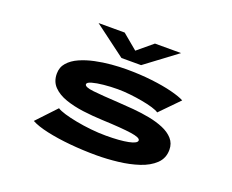

<svg xmlns="http://www.w3.org/2000/svg" viewBox="-115 -898 1331 1102"><g transform="rotate(20 550.0 -347.0)"><path d="M561 11Q478.5 11 399 3.5Q319.5 -4 255.8 -18Q192 -32 156.5 -51.5L267.5 -169.5Q282 -159.5 314.5 -149.8Q347 -140 390.2 -131.8Q433.5 -123.5 481.2 -118.5Q529 -113.5 573.5 -113.5Q659 -113.5 709.8 -123.8Q760.5 -134 760.5 -152Q760.5 -169 702.5 -177.5Q644.5 -186 523.5 -191Q463.5 -193.5 404 -201.2Q344.5 -209 295.5 -226Q246.5 -243 217 -273.5Q187.5 -304 187.5 -352Q187.5 -391.5 212 -419.2Q236.5 -447 277 -465Q317.5 -483 366 -493.2Q414.5 -503.5 464 -507.8Q513.5 -512 555 -512Q638.5 -512 710.8 -503.5Q783 -495 836.5 -481.5Q890 -468 916.5 -453.5L805 -339.5Q793 -348.5 764.8 -357Q736.5 -365.5 699.5 -372.2Q662.5 -379 622.8 -383.2Q583 -387.5 547.5 -387.5Q504 -387.5 462.2 -383.2Q420.5 -379 393 -371.2Q365.5 -363.5 365.5 -352Q365.5 -335 419.8 -329Q474 -323 573.5 -317.5Q619 -315 670 -310.5Q721 -306 769.5 -296.8Q818 -287.5 857.5 -270.8Q897 -254 920.8 -227.2Q944.5 -200.5 944.5 -161.5Q944.5 -110 909.2 -76.2Q874 -42.5 816.8 -23.5Q759.5 -4.5 692.2 3.2Q625 11 561 11ZM313.5 -706.5H473L565.5 -629.5L658 -706.5H817.5L625.5 -563H505.5Z"/></g></svg>

Font: Trispace Expanded
Style: Bold
Weight: 700
Width: 7
Designer: Tyler Finck
Foundry: Etcetera Type Company
Version: Version 1.210; ttfautohint (v1.8.3)